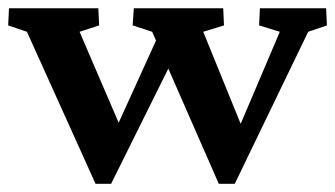

<svg xmlns="http://www.w3.org/2000/svg" viewBox="-20 -446 820 470"><path d="M515.6 3.9 352.5 -368.2 304.7 -383.8 307.6 -425.8H526.4L528.3 -383.8L477.5 -368.2L582 -111.3H555.7L665 -368.2L614.3 -383.8L616.2 -425.8H778.3L780.3 -383.8L734.4 -368.2L554.7 3.9ZM213.9 3.9 45.9 -368.2 0 -383.8 2 -425.8H220.7L222.7 -383.8L174.8 -368.2L285.2 -111.3H254.9L373 -371.1L407.2 -308.6L252 3.9Z"/></svg>

Font: Crimson Pro ExtraLight SemiBold
Style: Regular
Weight: 600
Version: Version 1.002